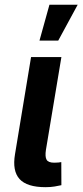

<svg xmlns="http://www.w3.org/2000/svg" viewBox="-20 -777 344 800"><path d="M169.9 2.9Q92.3 2.9 61.5 -31Q30.8 -64.9 42.5 -134.3L109.4 -539.1H235.8L171.4 -152.8Q167 -124 174.1 -111.6Q181.2 -99.1 206.1 -99.1Q216.8 -99.1 223.4 -99.9Q230 -100.6 235.4 -101.6L235.8 -5.4Q225.1 -2.9 208 0Q190.9 2.9 169.9 2.9ZM144.5 -607.9 186 -757.3H303.7L222.7 -607.9Z"/></svg>

Font: Inter 18pt SemiBold
Style: Italic
Weight: 600
Italic angle: -9.3988°
Designer: Rasmus Andersson
Foundry: rsms
Version: Version 4.001;git-66647c0bb